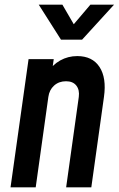

<svg xmlns="http://www.w3.org/2000/svg" viewBox="-20 -800 507 820"><path d="M25 0 102 -547.5H209.5L198 -465.5L181 -487Q203.5 -523 237 -541.8Q270.5 -560.5 310 -560.5Q374.5 -560.5 405 -514Q435.5 -467.5 424 -386L370 0H262.5L316.5 -386Q320.5 -416 306 -434.5Q291.5 -453 262 -453Q231.5 -453 211 -434.5Q190.5 -416 186.5 -386L132.5 0ZM240.5 -630.5 145.5 -780H246.5L295 -696.5L366 -780H467L330.5 -630.5Z"/></svg>

Font: Mohave Light SemiBold
Style: Italic
Weight: 600
Italic angle: -8°
Version: Version 2.003